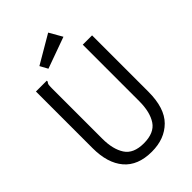

<svg xmlns="http://www.w3.org/2000/svg" viewBox="-239 -879 977 977"><g transform="rotate(-45 250.0 -390.0)"><path d="M251 11Q151 11 100.5 -48.5Q50 -108 50 -215V-623H128V-616Q122 -610 120.5 -603Q119 -596 119 -579V-214Q119 -138 148.5 -93Q178 -48 252 -48Q327 -48 357 -93Q387 -138 387 -217V-623H454V-218Q454 -100 398.5 -44.5Q343 11 251 11ZM177 -660 154 -702 306 -791 346 -721Z"/></g></svg>

Font: Inconsolata Nerd Font Mono
Style: Regular
Weight: 400
Monospace: yes
Designer: Raph Levien, Cyreal, Brenton Simpson
Foundry: Raph Levien, Cyreal, Google
Version: Version 3.000; ttfautohint (v1.8.3);Nerd Fonts 3.0.2